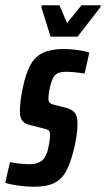

<svg xmlns="http://www.w3.org/2000/svg" viewBox="-41 -705 405 733"><path d="M-21 -7 -3 -86Q11 -83 33.5 -80.5Q56 -78 72 -78Q101 -78 118 -91Q135 -104 143 -138Q150 -170 150 -189Q150 -203 145 -207Q140 -211 127 -214L80 -226Q55 -231 45 -243Q35 -255 35 -280Q35 -318 46 -370Q58 -427 76 -458.5Q94 -490 124 -504Q154 -518 203 -518Q228 -518 255.5 -514Q283 -510 300 -504L282 -424Q240 -431 210 -431Q183 -431 170.5 -419.5Q158 -408 150 -373Q144 -349 144 -329Q144 -317 149 -312.5Q154 -308 165 -305L209 -294Q231 -289 243 -276Q255 -263 255 -232Q255 -204 246 -156Q232 -92 214.5 -57Q197 -22 167.5 -7Q138 8 88 8Q59 8 28 3.5Q-3 -1 -21 -7ZM152 -565 117 -677 118 -685H186L215 -617L270 -685H344L342 -677L255 -565Z"/></svg>

Font: Saira Ultra Condensed
Style: Bold Italic
Weight: 700
Width: 1
Italic angle: -12°
Designer: Hector Gatti with collaboration of the Omnibus-Type team
Foundry: Omnibus-Type
Version: Version 1.001; ttfautohint (v1.8)